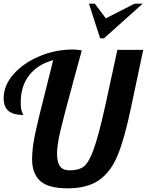

<svg xmlns="http://www.w3.org/2000/svg" viewBox="-25 -1020 801 1047"><path d="M460 -1000H492L552 -920L709 -1000H753L542 -811H521ZM150 -152Q150 -210 165.5 -285Q181 -360 215 -492L232 -560L265 -692Q182 -670 135 -610.5Q88 -551 88 -462Q88 -424 95 -410Q102 -396 102 -393Q49 -393 22 -414.5Q-5 -436 -5 -485Q-5 -554 48.5 -615Q102 -676 189.5 -713Q277 -750 373 -750Q395 -750 421 -745L377 -584Q322 -382 304 -305Q286 -228 286 -181Q286 -136 302 -113.5Q318 -91 355 -91Q404 -91 431.5 -111.5Q459 -132 485.5 -205Q512 -278 548 -439L615 -748H756L690 -436Q655 -268 618 -176.5Q581 -85 517 -39Q453 7 343 7Q239 7 194.5 -33Q150 -73 150 -152Z"/></svg>

Font: Lobster
Style: Regular
Weight: 400
Designer: Impallari Type
Foundry: Impallari Type
Version: Version 2.100